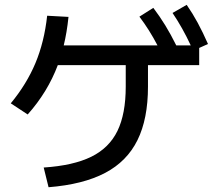

<svg xmlns="http://www.w3.org/2000/svg" viewBox="-20 -786 904 809"><path d="M509.8 -420.9V-511.7H223.6Q180.7 -397.9 96.7 -303.7L25.4 -350.6Q92.3 -431.6 129.4 -520.3Q166.5 -608.9 178.7 -719.7L268.6 -714.8Q261.7 -647.9 248.5 -594.7H643.6Q609.9 -659.7 567.4 -715.8L626 -752.9Q653.3 -716.8 676.5 -679Q699.7 -641.1 722.7 -594.7H783.7Q749.5 -668.5 707 -731.4L766.6 -765.6Q792 -729 813.2 -689.7Q834.5 -650.4 856.4 -600.6L819.3 -584V-511.7H603.5V-420.9Q603.5 -285.2 559.3 -195.6Q515.1 -106 422.9 -57.4Q330.6 -8.8 184.6 2.9L164.1 -80.1Q289.1 -88.4 364.5 -125.5Q439.9 -162.6 474.9 -234.4Q509.8 -306.2 509.8 -420.9Z"/></svg>

Font: Pretendard GOV Medium
Style: Regular
Weight: 500
Designer: Base glyphs from Inter by Rasmus Andersson; Hangeul glyphs from Noto Sans CJK(Source Han Sans) by Jang Soo-young and Kan
Foundry: Kil Hyung-jin
Version: Version 1.309